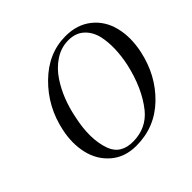

<svg xmlns="http://www.w3.org/2000/svg" viewBox="-177 -897 1094 1094"><g transform="rotate(-45 369.5 -350.0)"><path d="M728 -347Q695 -192 588.5 -89Q482 14 332 14Q240 14 179 -38.5Q118 -91 99 -172.5Q80 -254 100 -347Q132 -500 241 -607Q350 -714 488 -714Q582 -714 645 -663.5Q708 -613 728.5 -529.5Q749 -446 728 -347ZM627 -565Q614 -620 577.5 -653Q541 -686 483 -686Q425 -686 374.5 -653Q324 -620 288 -565Q228 -474 203 -351Q169 -199 207 -96Q238 -14 340 -16Q444 -18 508 -96Q587 -194 622 -351Q647 -473 627 -565Z"/></g></svg>

Font: GFS BodoniClassic
Style: Regular
Weight: 400
Designer: George D. Matthiopoulos
Foundry: George D. Matthiopoulos
Version: Macromedia Fontographer 4.1.5 140901